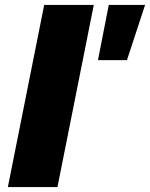

<svg xmlns="http://www.w3.org/2000/svg" viewBox="-20 -762 611 782"><path d="M362 -742 214 0H12L160 -742ZM423 -742H571L497 -517H379Z"/></svg>

Font: Gontserrat ExtraBold
Style: Italic
Weight: 800
Italic angle: -11.3°
Designer: Julieta Ulanovsky
Foundry: Julieta Ulanovsky
Version: Version 6.001